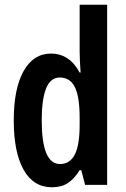

<svg xmlns="http://www.w3.org/2000/svg" viewBox="-20 -780 531 810"><path d="M199 10Q121 10 79.5 -64Q38 -138 38 -272Q38 -406 79.5 -480Q121 -554 195 -554Q273 -554 316 -474H320Q318 -503 317 -524.5Q316 -546 316 -562V-760H432V0H339L323 -62H316Q293 -25 266 -7.5Q239 10 199 10ZM233 -88Q275 -88 295.5 -128Q316 -168 316 -253V-284Q316 -371 296 -412Q276 -453 232 -453Q193 -453 174.5 -407Q156 -361 156 -273Q156 -88 233 -88Z"/></svg>

Font: Noto Sans Bengali ExtraCondensed SemiBold
Style: Regular
Weight: 600
Width: 2
Designer: Joana Ranito - Universal Thirst; Jelle Bosma - Monotype Design Team
Foundry: Universal Thirst ehf.
Version: Version 3.000; ttfautohint (v1.8.4.7-5d5b)